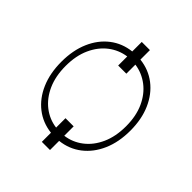

<svg xmlns="http://www.w3.org/2000/svg" viewBox="-239 -986 1241 1241"><g transform="rotate(45 381.0 -365.5)"><path d="M418 -822.1V-735.1Q500.7 -725.9 563.6 -677.6Q626.4 -629.3 661.8 -549.2Q697.1 -469.1 697.1 -364.7Q697.1 -259.6 661.8 -179.2Q626.4 -98.7 563.6 -50.1Q500.7 -1.4 418 7.8V91.3H343.4V7.8Q261 -1.4 198.5 -50.1Q136 -98.7 101.2 -179.2Q66.4 -259.6 66.4 -364.7Q66.4 -469.1 101.2 -549.2Q136 -629.3 198.5 -677.6Q261 -725.9 343.4 -735.1V-822.1ZM418 -125V-39.1Q485.4 -47.9 539.8 -89.7Q594.1 -131.4 625.7 -201.3Q657.3 -271.3 657.3 -364.7Q657.3 -457.7 625.7 -527.2Q594.1 -596.6 539.8 -638.1Q485.4 -679.7 418 -689.3V-606.5H343.4V-689.3Q275.9 -679.7 222.1 -638.3Q168.3 -596.9 136.7 -527.5Q105.1 -458.1 105.1 -364.7Q105.1 -271.3 136.5 -201.3Q168 -131.4 221.9 -89.7Q275.9 -47.9 343.4 -39.1V-125Z"/></g></svg>

Font: Inter Extra Light BETA
Style: Regular
Weight: 200
Designer: Rasmus Andersson
Foundry: rsms
Version: Version 3.011;git-f93a4a705